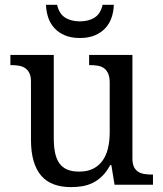

<svg xmlns="http://www.w3.org/2000/svg" viewBox="-20 -763 675 793"><path d="M526.9 -108.9Q526.9 -86.9 533.4 -73.5Q540 -60.1 551.3 -53.2Q562.5 -46.4 577.4 -44.2Q592.3 -42 608.9 -42H611.8V0H453.1L439.9 -81.1H435.1Q419.9 -52.7 401.6 -35.2Q383.3 -17.6 362.8 -7.6Q342.3 2.4 319.8 6.1Q297.4 9.8 272.9 9.8Q233.4 9.8 202.6 -1.5Q171.9 -12.7 150.9 -36.6Q129.9 -60.5 118.9 -97.7Q107.9 -134.8 107.9 -186V-425.8Q107.9 -447.8 101.3 -461.2Q94.7 -474.6 83.5 -481.9Q72.3 -489.3 57.4 -491.7Q42.5 -494.1 25.9 -494.1H22.9V-536.1H202.1V-190.9Q202.1 -158.2 207.3 -132.8Q212.4 -107.4 224.4 -89.8Q236.3 -72.3 256.6 -63.2Q276.9 -54.2 307.1 -54.2Q340.3 -54.2 364 -65.9Q387.7 -77.6 403.1 -98.9Q418.5 -120.1 425.8 -149.9Q433.1 -179.7 433.1 -215.8V-421.9Q433.1 -445.3 426.5 -459.7Q419.9 -474.1 408.9 -481.7Q397.9 -489.3 383.1 -491.7Q368.2 -494.1 351.1 -494.1H348.1V-536.1H526.9ZM310.1 -606Q274.4 -606 248.3 -616.9Q222.2 -627.9 205.1 -646.5Q188 -665 179.4 -689.9Q170.9 -714.8 169.9 -743.2H215.8Q224.1 -706.5 248.5 -690.7Q272.9 -674.8 310.1 -674.8Q346.7 -674.8 371.1 -690.7Q395.5 -706.5 403.8 -743.2H450.2Q449.2 -714.8 440.7 -689.9Q432.1 -665 414.8 -646.5Q397.5 -627.9 371.6 -616.9Q345.7 -606 310.1 -606Z"/></svg>

Font: Droid Serif
Style: Regular
Weight: 400
Designer: Monotype Design team
Foundry: Monotype Imaging Inc.
Version: Version 1.03